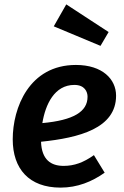

<svg xmlns="http://www.w3.org/2000/svg" viewBox="-20 -840 565 875"><path d="M475 -694 282 -820 225 -720 438 -631ZM509 -404C509 -479 447 -544 326 -544C113 -544 38 -349 38 -205C38 -71 112 15 256 15C333 15 399 -12 457 -53L408 -133C360 -99 318 -84 270 -84C212 -84 170 -112 167 -194C341 -212 509 -255 509 -404ZM173 -279C187 -364 228 -453 319 -453C366 -453 379 -422 379 -399C379 -331 315 -292 173 -279Z"/></svg>

Font: Fira Sans Medium
Style: Italic
Weight: 500
Italic angle: -8°
Designer: bBox Type GmbH & Carrois Corporate GbR & Edenspiekermann AG
Foundry: bBox Type GmbH & Carrois Corporate GbR & Edenspiekermann AG
Version: Version 4.301;PS 004.301;hotconv 1.0.88;makeotf.lib2.5.64775